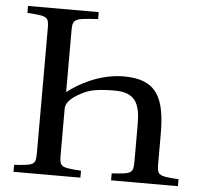

<svg xmlns="http://www.w3.org/2000/svg" viewBox="-50 -745 851 798"><g transform="rotate(5 375.0 -346.0)"><path d="M35 0H314V-29C226 -35 224 -37 224 -93V-281C224 -320 286 -349 311 -359C342 -371 389 -373 424 -373C513 -373 532 -326 532 -239V-93C532 -37 530 -35 442 -29V0H721V-29C633 -35 631 -37 631 -93V-209C631 -358 597 -435 458 -435C358 -435 271 -386 224 -349V-599C224 -655 227 -657 330 -663V-692H35V-663C123 -657 125 -655 125 -599V-93C125 -37 123 -35 35 -29Z"/></g></svg>

Font: Lingua Franca
Style: Regular
Weight: 400
Version: Version 1.19